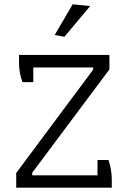

<svg xmlns="http://www.w3.org/2000/svg" viewBox="-20 -868 591 888"><path d="M233 -706 316 -848 397 -840 278 -698ZM55 -68 411 -546V-556H134V-488H84Q68 -532 68 -575V-614H486V-547L129 -69V-57H431V-128H482Q497 -81 497 -38V0H55Z"/></svg>

Font: Athiti
Style: Regular
Weight: 400
Designer: CadsonDemak Team
Foundry: CadsonDemak
Version: Version 1.033